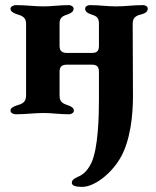

<svg xmlns="http://www.w3.org/2000/svg" viewBox="-20 -444 609 751"><path d="M44 -389C64 -383 82 -378 82 -351V-70C82 -42 64 -37 44 -31C33 -27 21 -22 21 -11C21 -2 33 3 41 3C81 3 115 -2 150 -2C185 -2 212 3 251 3C259 3 269 -3 269 -11C269 -21 260 -27 249 -31C230 -38 213 -42 213 -69V-163C213 -186 225 -191 242 -191H339C356 -191 367 -186 367 -163V-52C367 11 364 138 337 194C319 230 301 241 280 250C267 256 261 262 261 271C261 282 275 287 301 287C357 287 432 220 462 152C498 72 501 -29 500 -91L499 -352C499 -379 517 -384 537 -389C548 -392 558 -399 558 -410C558 -419 548 -424 540 -424C500 -424 469 -419 434 -419C399 -419 371 -424 331 -424C323 -424 313 -419 313 -410C313 -399 322 -393 333 -389C353 -382 367 -379 367 -352V-264C367 -241 355 -237 339 -237H243C227 -237 213 -241 213 -264V-352C213 -379 229 -382 248 -389C259 -393 268 -400 268 -410C268 -418 258 -424 250 -424C210 -424 185 -419 150 -419C115 -419 82 -424 42 -424C34 -424 21 -419 21 -410C21 -399 33 -393 44 -389Z"/></svg>

Font: EB Garamond
Style: Bold
Weight: 700
Designer: Georg Duffner and Octavio Pardo
Foundry: Georg Duffner
Version: Version 1.000;PS 001.000;hotconv 1.0.88;makeotf.lib2.5.64775